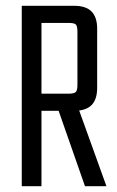

<svg xmlns="http://www.w3.org/2000/svg" viewBox="-20 -642 404 662"><path d="M247 -350V-532Q247 -552 241.5 -557.5Q236 -563 216 -563H55V-622H236Q276 -622 295.5 -602.5Q315 -583 315 -543V-339Q315 -299 295.5 -279.5Q276 -260 236 -260H96V-319H216Q236 -319 241.5 -325Q247 -331 247 -350ZM55 -622H123V0H55ZM173 -286H244L347 0H273Z"/></svg>

Font: Teko Variable Light
Style: Regular
Weight: 300
Designer: Manushi Parikh, Jonny Pinhorn
Foundry: Indian Type Foundry
Version: Version 3.000